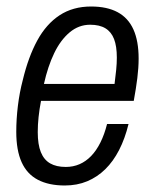

<svg xmlns="http://www.w3.org/2000/svg" viewBox="-20 -558 474 590"><path d="M179 12Q130 12 96.5 -5.5Q63 -23 46.5 -59.5Q30 -96 30 -153Q30 -192 35 -233Q40 -274 50 -312Q67 -383 94.5 -433.5Q122 -484 163 -511Q204 -538 260 -538Q309 -538 341.5 -520.5Q374 -503 390 -467.5Q406 -432 406 -378Q406 -350 402 -318Q398 -286 391 -248H106Q101 -222 98.5 -198Q96 -174 96 -152Q96 -114 105.5 -90.5Q115 -67 134 -56Q153 -45 182 -45Q205 -45 224.5 -53.5Q244 -62 260 -78.5Q276 -95 288.5 -120Q301 -145 309 -177H375Q364 -132 346 -97Q328 -62 303.5 -38Q279 -14 248 -1Q217 12 179 12ZM115 -300H332Q335 -323 337 -343Q339 -363 339 -381Q339 -416 330.5 -438Q322 -460 304 -471Q286 -482 257 -482Q222 -482 194 -458.5Q166 -435 146.5 -394.5Q127 -354 115 -300Z"/></svg>

Font: Archivo Condensed Light
Style: Italic
Weight: 300
Width: 3
Italic angle: -10°
Designer: Hector Gatti
Foundry: Omnibus-Type
Version: Version 2.001